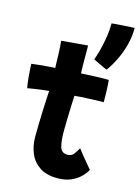

<svg xmlns="http://www.w3.org/2000/svg" viewBox="-132 -947 757 1044"><g transform="rotate(15 246.0 -425.0)"><path d="M457 -65.5Q447.5 -47 427.2 -26.2Q407 -5.5 374.8 9.2Q342.5 24 296.5 24Q236 24 197.5 -1.5Q159 -27 141 -69.2Q123 -111.5 123 -162.5Q123 -197 124 -236.5Q125 -276 126.5 -313.2Q128 -350.5 129.5 -379.8Q131 -409 132 -423Q92.5 -419 58.8 -414Q25 -409 12.5 -406.5Q7.5 -434.5 4.8 -463.5Q2 -492.5 1 -514Q0 -535.5 0 -540.5Q29 -544.5 62.2 -547.5Q95.5 -550.5 131.5 -552.5Q131 -564.5 130.2 -590Q129.5 -615.5 129 -636Q128.5 -654.5 127 -673.2Q125.5 -692 124.5 -703.5L272.5 -716.5Q272.5 -710.5 272.8 -688.5Q273 -666.5 273 -635.5Q273 -620 273.2 -599.8Q273.5 -579.5 274.5 -560Q290.5 -560.5 312.8 -561.8Q335 -563 348 -563.5Q379.5 -565 401.5 -565Q423.5 -565 429.5 -564.5Q432.5 -540.5 433.5 -504.5Q434.5 -468.5 434.5 -440.5Q429.5 -441 402 -440.2Q374.5 -439.5 348 -438Q329.5 -437.5 307 -436Q284.5 -434.5 271.5 -433Q270.5 -415.5 269 -378.2Q267.5 -341 266.5 -299.8Q265.5 -258.5 265.5 -229.5Q265.5 -180 274 -146.8Q282.5 -113.5 318 -113.5Q341.5 -113.5 354.5 -132.2Q367.5 -151 375.5 -165.5Q384 -153.5 401.5 -132Q419 -110.5 435.5 -91Q452 -71.5 457 -65.5ZM492.5 -874Q492.5 -827 481.8 -784.2Q471 -741.5 455.5 -706.5Q440 -671.5 425.2 -647.8Q410.5 -624 403 -615.5Q395.5 -618.5 378.2 -626.5Q361 -634.5 344.8 -642.5Q328.5 -650.5 324.5 -652.5Q331 -670 340.5 -704Q350 -738 357.2 -780.5Q364.5 -823 364.5 -865.5Q370.5 -866.5 387.2 -867.8Q404 -869 424.8 -870.5Q445.5 -872 464.2 -873Q483 -874 492.5 -874Z"/></g></svg>

Font: Grandstander
Style: Bold
Weight: 700
Designer: Tyler Finck
Foundry: Etcetera Type Co
Version: Version 1.200; ttfautohint (v1.8.3)